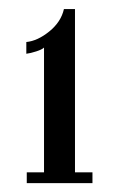

<svg xmlns="http://www.w3.org/2000/svg" viewBox="-20 -766 270 434"><path d="M40.5 -352V-376.5H79.5V-658.5Q75 -654 61.8 -649.8Q48.5 -645.5 39.5 -644.5V-671Q65 -673.5 91.5 -695Q118 -716.5 124.5 -745.5H149.5V-376.5H189V-352Z"/></svg>

Font: Imbue 10pt
Style: Regular
Weight: 400
Designer: Tyler Finck
Foundry: Etcetera Type Company
Version: Version 1.102; ttfautohint (v1.8.3)